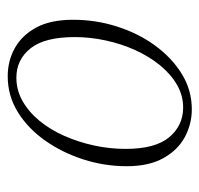

<svg xmlns="http://www.w3.org/2000/svg" viewBox="-30 -486 529 510"><g transform="rotate(-90 235.0 -231.5)"><path d="M199 13Q160 13 125.5 -5.5Q91 -24 69.5 -62.5Q48 -101 48 -160Q48 -219 66 -275Q84 -331 116 -376.5Q148 -422 191.5 -449Q235 -476 287 -476Q328 -476 362 -457Q396 -438 416.5 -400Q437 -362 437 -302Q437 -242 419 -185.5Q401 -129 368.5 -84.5Q336 -40 293 -13.5Q250 13 199 13ZM204 -10Q236 -10 264.5 -26.5Q293 -43 316.5 -72Q340 -101 356.5 -137.5Q373 -174 382 -215.5Q391 -257 391 -298Q391 -378 361 -415.5Q331 -453 283 -453Q250 -453 221 -436.5Q192 -420 168.5 -391.5Q145 -363 128.5 -325.5Q112 -288 103 -246.5Q94 -205 94 -163Q94 -84 125 -47Q156 -10 204 -10Z"/></g></svg>

Font: Source Serif 4 36pt Light
Style: Italic
Weight: 300
Italic angle: -12°
Designer: Frank Grießhammer
Foundry: Adobe Systems Incorporated
Version: Version 4.004;hotconv 1.0.116;makeotfexe 2.5.65601